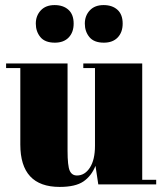

<svg xmlns="http://www.w3.org/2000/svg" viewBox="-20 -726 645 756"><path d="M595 0H367L356 -73Q340 -33 308.5 -11.5Q277 10 215 10Q60 10 60 -157V-458H4V-476H246V-133Q246 -73 254.5 -54Q263 -35 283 -35Q314 -35 334 -66Q354 -97 354 -152V-458H308V-476H540V-18H595ZM388 -706Q422 -706 442.5 -687.5Q463 -669 463 -633Q463 -599 443.5 -578.5Q424 -558 389 -558Q350 -558 332 -580Q314 -602 314 -633Q314 -664 333.5 -685Q353 -706 388 -706ZM195 -706Q229 -706 249.5 -687.5Q270 -669 270 -633Q270 -599 250.5 -578.5Q231 -558 196 -558Q157 -558 139 -580Q121 -602 121 -633Q121 -664 140.5 -685Q160 -706 195 -706Z"/></svg>

Font: Abril Fatface
Style: Regular
Weight: 400
Designer: Veronika Burian, Jos Scaglione
Foundry: TypeTogether
Version: Version 1.001